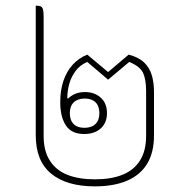

<svg xmlns="http://www.w3.org/2000/svg" viewBox="-20 -652 659 682"><path d="M317 10Q217 10 162 -35Q107 -80 107 -171V-632Q119 -632 125 -629Q131 -626 133 -617.5Q135 -609 135 -592V-169Q135 -116 157 -81.5Q179 -47 219.5 -31Q260 -15 317 -15Q374 -15 414.5 -31Q455 -47 477 -81.5Q499 -116 499 -169V-328Q499 -369 488.5 -392.5Q478 -416 439 -432L364 -369L290 -432Q264 -421 248.5 -400Q233 -379 226 -354Q219 -329 219 -303L222 -302Q233 -313 248 -319Q263 -325 282 -325Q316 -325 338 -305Q360 -285 360 -250Q360 -216 338 -196Q316 -176 279 -176Q234 -176 214 -206.5Q194 -237 194 -289Q194 -332 205.5 -365.5Q217 -399 238.5 -422.5Q260 -446 290 -458L364 -396L437 -458Q472 -449 491.5 -430.5Q511 -412 519 -385.5Q527 -359 527 -326V-171Q527 -110 502.5 -70Q478 -30 431 -10Q384 10 317 10ZM280 -198Q305 -198 319 -211.5Q333 -225 333 -250Q333 -275 319.5 -288.5Q306 -302 281 -302Q256 -302 242 -288.5Q228 -275 228 -250Q228 -225 241.5 -211.5Q255 -198 280 -198Z"/></svg>

Font: Noto Serif Thai Thin
Style: Regular
Weight: 250
Version: Version 2.001